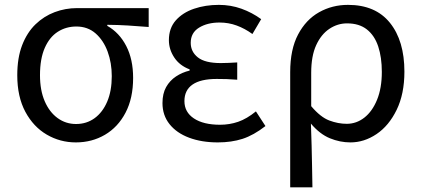

<svg xmlns="http://www.w3.org/2000/svg" viewBox="-20 -577 1749 796"><path d="M294.5 13.4Q229.3 13.4 173.9 -18.9Q118.5 -51.2 85 -113.6Q51.6 -176.1 51.6 -265.2Q51.6 -337.4 71.8 -389.7Q92.1 -442.1 127 -476Q162 -509.8 206.5 -526.6Q251 -543.4 299.5 -543.4H596.4V-465.1Q550.4 -468.9 510.2 -471.3Q470 -473.8 424.8 -474.2V-469.8Q474.9 -441.5 503.4 -386.2Q531.9 -330.9 531.9 -253.9Q531.9 -169.8 500.5 -109.9Q469.2 -50 415.2 -18.3Q361.2 13.4 294.5 13.4ZM295.3 -62.9Q339 -62.9 372.3 -87.1Q405.6 -111.4 424.5 -155.8Q443.4 -200.2 443.4 -261.3Q443.4 -316.3 426.2 -363.1Q409 -409.8 376.3 -438.5Q343.6 -467.1 296.5 -467.1Q253.9 -467.1 219.7 -445.3Q185.4 -423.4 165.6 -378.4Q145.8 -333.4 145.8 -265.2Q145.8 -202.9 165.3 -157.5Q184.8 -112.2 218.8 -87.5Q252.7 -62.9 295.3 -62.9Z M882.9 13.4Q816 13.4 764 -6.1Q712 -25.6 682.8 -62.4Q653.6 -99.1 653.6 -149.6Q653.6 -188.8 668.7 -215.9Q683.9 -243 709.6 -260Q735.3 -277 766.2 -284.4V-289.4Q724.5 -305.2 702.4 -338.7Q680.2 -372.2 680.2 -410.5Q680.2 -460.1 708.8 -492.5Q737.4 -524.8 784.5 -540.8Q831.5 -556.8 887.4 -556.8Q936.6 -556.8 980.9 -540.9Q1025.3 -524.9 1062.8 -497.6L1026.5 -436Q994.8 -458.9 961.2 -471.2Q927.6 -483.6 890.1 -483.6Q839.9 -483.6 805.3 -462.4Q770.7 -441.2 770.7 -399.5Q770.7 -362.5 800.4 -339Q830 -315.5 895.3 -315.5Q911.5 -315.5 927.7 -316.3Q943.9 -317.2 963.5 -318.2V-246.5Q939.7 -248.5 919.4 -249.1Q899.1 -249.7 878.5 -249.7Q811.9 -249.7 778.3 -226.5Q744.6 -203.3 744.6 -157.8Q744.6 -112.1 784 -86Q823.4 -59.8 892.4 -59.8Q931.7 -59.8 967.5 -72.1Q1003.3 -84.5 1041 -115.2L1080.5 -54.4Q1031.6 -16.3 985.6 -1.4Q939.6 13.4 882.9 13.4Z M1183.1 199.6V-277.9Q1183.1 -372.3 1215.8 -434Q1248.4 -495.7 1302.8 -526.2Q1357.2 -556.8 1422.8 -556.8Q1536.8 -556.8 1596.7 -482.3Q1656.6 -407.8 1656.6 -280Q1656.6 -187.5 1624.4 -121.5Q1592.3 -55.6 1541 -21.1Q1489.7 13.4 1432.8 13.4Q1389.3 13.4 1347.6 -3.8Q1305.9 -20.9 1269 -64.5Q1270.8 -15.4 1271.9 26.3Q1273 68 1273.7 109.6Q1274.5 151.2 1275.3 199.6ZM1417.6 -63.7Q1457.7 -63.7 1490.6 -89.4Q1523.6 -115.2 1543.3 -163.6Q1563 -212 1563 -278.8Q1563 -339.2 1548 -384.5Q1532.9 -429.8 1501.1 -454.9Q1469.3 -480.1 1418.8 -480.1Q1379.4 -480.1 1345.5 -457.4Q1311.5 -434.8 1290.8 -389.7Q1270.2 -344.6 1270.2 -275.4V-136.8Q1308.6 -91.3 1345.1 -77.5Q1381.7 -63.7 1417.6 -63.7Z"/></svg>

Font: Noto Sans HK Thin
Style: Regular
Weight: 100
Designer: Ryoko NISHIZUKA 西塚涼子 (kana, bopomofo & ideographs); Paul D. Hunt (Latin, Greek & Cyrillic); Sandoll Communications 산돌커뮤니
Foundry: Adobe
Version: Version 2.004-H2;hotconv 1.0.118;makeotfexe 2.5.65603